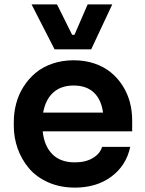

<svg xmlns="http://www.w3.org/2000/svg" viewBox="-20 -837 660 876"><path d="M396 -611.8H229L124 -816.9H240.2L309.1 -678.2H319.8L379.9 -816.9H492.2ZM321.8 19Q254.4 19 200 -5.1Q145.5 -29.3 111.8 -69.6Q78.1 -109.9 60.5 -159.4Q43 -209 43 -262.2V-280.8Q43 -324.2 54 -365.2Q64.9 -406.2 87.6 -441.9Q110.4 -477.5 142.3 -504.4Q174.3 -531.2 219 -546.6Q263.7 -562 315.9 -562Q367.2 -562 410.6 -547.4Q454.1 -532.7 485.6 -506.8Q517.1 -481 539.3 -446.3Q561.5 -411.6 572.3 -371.6Q583 -331.5 583 -288.1V-237.8H174.8Q181.6 -171.4 218.5 -133.8Q255.4 -96.2 321.8 -96.2Q370.6 -96.2 403.6 -116Q436.5 -135.7 445.8 -167H574.2Q556.2 -82 488.5 -31.5Q420.9 19 321.8 19ZM315.9 -446.8Q258.3 -446.8 222.9 -414.8Q187.5 -382.8 176.8 -323.2H450.2Q441.9 -383.3 408 -415Q374 -446.8 315.9 -446.8Z"/></svg>

Font: Sora SemiBold
Style: Regular
Weight: 600
Designer: Jonathan Barnbrook, Julián Moncada
Foundry: Barnbrook Fonts
Version: Version 2.000